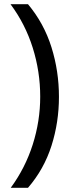

<svg xmlns="http://www.w3.org/2000/svg" viewBox="-20 -734 340 912"><path d="M260 -274Q260 -153 224.5 -41.5Q189 70 113 158H31Q100 64 135.5 -47.5Q171 -159 171 -275Q171 -394 135.5 -507Q100 -620 30 -714H113Q189 -623 224.5 -509.5Q260 -396 260 -274Z"/></svg>

Font: Noto Sans Pahawh Hmong
Style: Regular
Weight: 400
Designer: Monotype Design Team
Foundry: Monotype Imaging Inc.
Version: Version 2.001; ttfautohint (v1.8.4.7-5d5b)